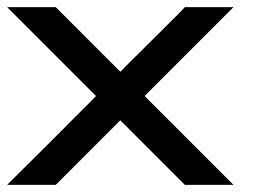

<svg xmlns="http://www.w3.org/2000/svg" viewBox="-90 -520 777 540"><path d="M66.7 0H-70L83.3 -152.5Q101.7 -171.7 137.5 -207.1Q173.3 -242.5 180 -250L-70 -500H66.7L248.3 -318.3Q251.7 -320.8 256.7 -326.2Q261.7 -331.7 263.3 -333.3L416.7 -485.8L430 -500H566.7L316.7 -250L566.7 0H430L248.3 -181.7Z"/></svg>

Font: 0xA000-Mono
Style: Mono-Bold
Weight: 700
Version: Version 0.1